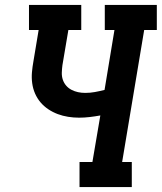

<svg xmlns="http://www.w3.org/2000/svg" viewBox="-20 -755 653 775"><path d="M301 0V-101H353L385 -289Q363 -285 341.5 -282.5Q320 -280 299 -280Q277 -280 255 -283.5Q233 -287 213 -294.5Q193 -302 175 -314Q157 -326 143.5 -342Q130 -358 121.5 -377.5Q113 -397 110 -419Q107 -441 109 -463.5Q111 -486 115 -508L136 -634H97V-735H308V-634H256L232 -492Q230 -477 229.5 -462Q229 -447 233.5 -433.5Q238 -420 247 -409.5Q256 -399 268.5 -392.5Q281 -386 295 -383Q309 -380 324 -380Q344 -380 363 -383.5Q382 -387 402 -392L442 -634H403V-735H613V-634H562L473 -101H512V0Z"/></svg>

Font: Iosevka Slab Extended Oblique
Style: Bold
Weight: 700
Width: 7
Italic angle: -9°
Monospace: yes
Designer: Belleve Invis
Foundry: Belleve Invis
Version: Version 11.1.1; ttfautohint (v1.8.3)